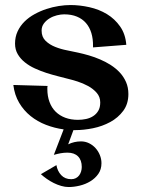

<svg xmlns="http://www.w3.org/2000/svg" viewBox="-20 -504 568 766"><path d="M253.9 242.2Q239.7 242.2 224.4 237.8Q209 233.4 194.3 226.1Q179.7 218.8 166.5 209.5Q153.3 200.2 143.1 190.9L205.1 154.8Q209 178.2 224.1 194.6Q239.3 210.9 264.2 210.9Q274.4 210.9 282.5 206.8Q290.5 202.6 295.7 195.8Q300.8 189 303.5 180.2Q306.2 171.4 306.2 162.1Q306.2 134.8 291.3 119.9Q276.4 105 249 105Q235.4 105 221.9 107.4Q208.5 109.9 194.8 113.8L233.9 12.2Q197.8 7.3 163.6 -5.9Q129.4 -19 102.1 -41Q74.7 -63 56.4 -94Q38.1 -125 33.2 -165L169.9 -161.1Q168.9 -158.2 168.9 -155Q168.9 -151.9 168.9 -148.9Q168.9 -120.1 177.5 -97.2Q186 -74.2 202.1 -58.3Q218.3 -42.5 240.7 -34.2Q263.2 -25.9 291 -25.9Q307.6 -25.9 323.5 -29.3Q339.4 -32.7 351.8 -40.8Q364.3 -48.8 372.1 -62Q379.9 -75.2 379.9 -95.2Q379.9 -117.7 365.7 -133.8Q351.6 -149.9 331.3 -160.9Q311 -171.9 288.8 -179Q266.6 -186 250 -189.9Q232.9 -194.3 210.7 -200Q188.5 -205.6 165 -213.1Q141.6 -220.7 119.1 -231Q96.7 -241.2 79.1 -255.4Q61.5 -269.5 50.8 -287.8Q40 -306.2 40 -330.1Q40 -356.9 50.3 -378.9Q60.5 -400.9 77.9 -418Q95.2 -435.1 117.9 -447.5Q140.6 -460 165 -468Q189.5 -476.1 214.4 -480Q239.3 -483.9 261.2 -483.9Q298.3 -483.9 336.7 -475.3Q375 -466.8 406.5 -447.8Q438 -428.7 459.2 -398.4Q480.5 -368.2 483.9 -325.2L351.1 -314.9V-319.8Q351.6 -348.6 344.5 -372.1Q337.4 -395.5 323 -412.1Q308.6 -428.7 286.9 -437.7Q265.1 -446.8 235.8 -446.8Q222.7 -446.8 207 -442.9Q191.4 -439 178 -430.9Q164.6 -422.9 155.3 -410.6Q146 -398.4 146 -381.8Q146 -356.4 161.9 -341.1Q177.7 -325.7 200.7 -316.7Q223.6 -307.6 248.5 -303Q273.4 -298.3 292 -293.9Q312 -289.6 334.7 -283Q357.4 -276.4 379.6 -266.8Q401.9 -257.3 422.1 -244.4Q442.4 -231.4 458 -214.6Q473.6 -197.8 482.9 -176.5Q492.2 -155.3 492.2 -128.9Q492.2 -89.4 471.7 -61.8Q451.2 -34.2 419.7 -17.1Q388.2 0 351.1 7.6Q314 15.1 280.8 15.1H272.9L252 71.8Q275.9 60.1 303.2 60.1Q320.3 60.1 335.2 67.4Q350.1 74.7 361.1 86.9Q372.1 99.1 378.4 114.7Q384.8 130.4 384.8 147Q384.8 171.9 372.3 189.7Q359.9 207.5 340.6 219.2Q321.3 231 298.1 236.6Q274.9 242.2 253.9 242.2Z"/></svg>

Font: Original Surfer
Style: Regular
Weight: 400
Designer: Astigmatic (AOETI)
Foundry: Astigmatic (AOETI)
Version: Version 1.001